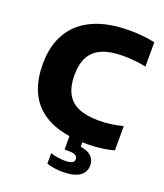

<svg xmlns="http://www.w3.org/2000/svg" viewBox="-172 -863 1026 1202"><g transform="rotate(20 341.0 -262.0)"><path d="M475.5 10Q370 10 289 -13Q208 -36 153 -82.8Q98 -129.5 70 -200.8Q42 -272 42 -368Q42 -490 92.5 -575.2Q143 -660.5 241 -705.2Q339 -750 482.5 -750Q527.5 -750 569.5 -745.8Q611.5 -741.5 651.5 -733V-571Q616 -578.5 578 -582.5Q540 -586.5 499 -586.5Q413.5 -586.5 359 -563.2Q304.5 -540 278.2 -492Q252 -444 252 -370Q252 -295 277.8 -247Q303.5 -199 356.5 -176.2Q409.5 -153.5 491.5 -153.5Q533.5 -153.5 573.8 -159Q614 -164.5 651.5 -174.5V-12.5Q613.5 -2 567.8 4Q522 10 475.5 10ZM390 226Q359 226 332.5 221.8Q306 217.5 282.5 210V140Q306 148 332 151.8Q358 155.5 380.5 155.5Q409.5 155.5 424.8 148.2Q440 141 440 123.5Q440 105.5 424.8 97.8Q409.5 90 380.5 90H353.5V-10H442.5V62.5L401.5 37Q471.5 37 505 61.5Q538.5 86 538.5 130Q538.5 174 501.8 200Q465 226 390 226Z"/></g></svg>

Font: Encode Sans SemiExpanded ExtraBold
Style: Regular
Weight: 800
Width: 6
Designer: Multiple Designers
Foundry: Impallari Type
Version: Version 3.002